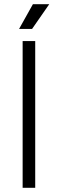

<svg xmlns="http://www.w3.org/2000/svg" viewBox="-20 -896 276 916"><path d="M88 0V-700H148V0ZM71 -758 137 -876H215L133 -758Z"/></svg>

Font: Space Grotesk Light Light
Style: Regular
Weight: 300
Version: Version 2.000